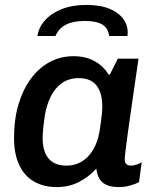

<svg xmlns="http://www.w3.org/2000/svg" viewBox="-20 -749 643 779"><path d="M210 10Q157 10 118 -12.5Q79 -35 58 -79.5Q37 -124 37 -190Q37 -265 55 -325.5Q73 -386 105.5 -430Q138 -474 182 -497.5Q226 -521 278 -521Q328 -521 364.5 -500.5Q401 -480 420 -447H426L458 -511H542Q536 -470 528.5 -418.5Q521 -367 513.5 -314.5Q506 -262 499.5 -216Q493 -170 489.5 -139.5Q486 -109 486 -102Q486 -89 493 -83Q500 -77 511 -77Q522 -77 535 -81.5Q548 -86 555 -91L544 -10Q531 -3 509 3.5Q487 10 461 10Q430 10 410.5 0.5Q391 -9 382 -26Q373 -43 371 -65Q340 -31 300 -10.5Q260 10 210 10ZM250 -77Q285 -77 312.5 -94Q340 -111 358.5 -142.5Q377 -174 384 -217Q391 -263 393 -283.5Q395 -304 395 -318Q395 -371 372 -401.5Q349 -432 299 -432Q260 -432 231.5 -412Q203 -392 186 -357.5Q169 -323 162 -281Q156 -238 154.5 -219.5Q153 -201 153 -188Q153 -135 177 -106Q201 -77 250 -77ZM132 -603Q137 -638 162.5 -666.5Q188 -695 230.5 -712Q273 -729 330 -729Q389 -729 427.5 -712Q466 -695 484 -666.5Q502 -638 497 -603H423Q419 -635 395 -649.5Q371 -664 324 -664Q278 -664 248.5 -649.5Q219 -635 205 -603Z"/></svg>

Font: Chivo Medium
Style: Italic
Weight: 500
Italic angle: -8.05°
Designer: Hector Gatti
Foundry: Omnibus-Type
Version: Version 2.002